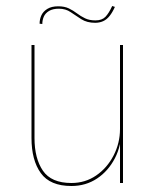

<svg xmlns="http://www.w3.org/2000/svg" viewBox="-20 -610 515 640"><path d="M380 0H390V-460H380ZM95 -150V-460H85V-150Q85 -76 116 -33Q147 10 218 10Q266 10 303.5 -15Q341 -40 363 -82.5Q385 -125 385 -180H380Q380 -133 358.5 -91.5Q337 -50 300.5 -25Q264 0 218 0Q151 0 123 -41Q95 -82 95 -150ZM112 -531 121 -530Q121 -543 126 -554.5Q131 -566 143.5 -573.5Q156 -581 176 -581Q199 -581 215.5 -569.5Q232 -558 251 -546Q270 -534 297 -534Q312 -534 324 -539.5Q336 -545 345.5 -557Q355 -569 363 -587L354 -590Q343 -566 331.5 -554Q320 -542 298 -542Q278 -542 263.5 -549Q249 -556 236.5 -565.5Q224 -575 209.5 -582Q195 -589 174 -589Q152 -589 138 -580.5Q124 -572 118 -559Q112 -546 112 -531Z"/></svg>

Font: Jost Thin
Style: Regular
Weight: 250
Version: Version 3.710